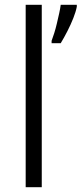

<svg xmlns="http://www.w3.org/2000/svg" viewBox="-20 -780 340 800"><path d="M154 0H87V-760H154ZM300 -752Q296 -731 285.5 -704.5Q275 -678 261 -650.5Q247 -623 233 -600H195V-610Q200 -623 206 -642Q212 -661 217 -682.5Q222 -704 226.5 -724Q231 -744 233 -760H300Z"/></svg>

Font: Noto Sans Oriya Light
Style: Regular
Weight: 300
Version: Version 2.003